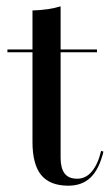

<svg xmlns="http://www.w3.org/2000/svg" viewBox="-20 -569 343 600"><path d="M193.5 11.3Q136.3 11.3 108.9 -21.8Q81.5 -54.8 81.5 -125.8V-207.3H169.4V-75.8Q169.4 -43.5 181.9 -27Q194.4 -10.5 221 -10.5Q248.4 -10.5 267.3 -33.5Q286.3 -56.5 296 -97.6L303.2 -95.2Q290.3 -41.1 263.7 -14.9Q237.1 11.3 193.5 11.3ZM81.5 -207.3V-536.3Q107.3 -537.1 129 -540.3Q150.8 -543.5 169.4 -549.2V-207.3ZM3.2 -405.6V-414.5H283.1V-405.6Z"/></svg>

Font: Playfair 144pt SemiCondensed Medium
Style: Regular
Weight: 500
Width: 4
Designer: Claus Eggers Sørensen
Foundry: Claus Eggers Sørensen
Version: Version 2.203